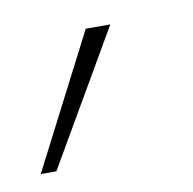

<svg xmlns="http://www.w3.org/2000/svg" viewBox="-122 -93 255 254"><g transform="rotate(-10 5.0 33.5)"><path d="M-85 123 7 -56H40L-64 123Z"/></g></svg>

Font: DM Sans 9pt Thin
Style: Italic
Weight: 250
Italic angle: -10°
Version: Version 4.004;gftools[0.9.30]